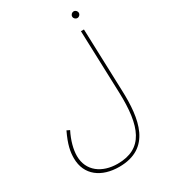

<svg xmlns="http://www.w3.org/2000/svg" viewBox="-255 -977 1168 1326"><g transform="rotate(-30 329.0 -314.0)"><path d="M556 -805C570 -805 582 -817 582 -831C582 -846 570 -858 556 -858C541 -858 529 -846 529 -831C529 -817 541 -805 556 -805ZM50 22C50 158 154 230 293 230C547 230 580 9 572 -215L555 -714H531L548 -215C557 57 498 206 294 206C171 206 76 139 76 19C76 -32 93 -97 125 -160L102 -171C59 -81 50 -28 50 22Z"/></g></svg>

Font: Noto Sans Arabic Thin
Style: Regular
Weight: 100
Designer: Monotype Design Team, Nadine Chahine, Nizar Qandah and Khaled Hosny
Foundry: Monotype Imaging Inc.
Version: Version 2.012